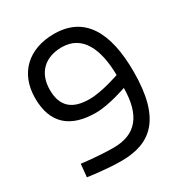

<svg xmlns="http://www.w3.org/2000/svg" viewBox="-162 -785 854 909"><g transform="rotate(-30 265.0 -330.5)"><path d="M59 -5C59 -5 156 10 240 10C403 10 501 -72 501 -328C501 -544 429 -671 263 -671C125 -671 34 -589 34 -451C34 -312 112 -248 250 -248C322 -248 422 -284 422 -284C421 -135 361 -63 240 -63C156 -63 66 -75 66 -75ZM256 -319C164 -319 114 -358 114 -451C114 -543 171 -598 263 -598C376 -598 421 -497 423 -354C423 -354 325 -319 256 -319Z"/></g></svg>

Font: TitilliumText22L
Style: 400 wt
Weight: 400
Designer: Campivisivi
Foundry: Campivisivi
Version: 1.000